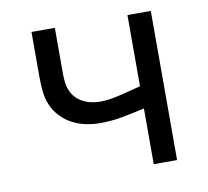

<svg xmlns="http://www.w3.org/2000/svg" viewBox="-65 -601 729 672"><g transform="rotate(-10 300.0 -265.0)"><path d="M429 0V-198Q390 -189 350.5 -181.5Q311 -174 271 -174Q246 -174 220.5 -179Q195 -184 172 -196Q149 -208 131 -227Q113 -246 103 -269.5Q93 -293 90.5 -319Q88 -345 88 -370V-530H171V-370Q171 -354 172.5 -338.5Q174 -323 180 -308Q186 -293 196.5 -281.5Q207 -270 221 -262.5Q235 -255 251 -251.5Q267 -248 282 -248Q301 -248 319.5 -251Q338 -254 356.5 -258.5Q375 -263 393 -267.5Q411 -272 429 -277V-530H512V0Z"/></g></svg>

Font: Iosevka Curly Extended
Style: Regular
Weight: 400
Width: 7
Monospace: yes
Designer: Belleve Invis
Foundry: Belleve Invis
Version: Version 11.1.0; ttfautohint (v1.8.3)